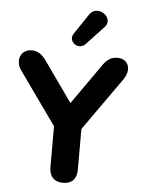

<svg xmlns="http://www.w3.org/2000/svg" viewBox="-61 -964 749 1019"><g transform="rotate(5 313.5 -454.5)"><path d="M313 8C361 8 386 -19 386 -68V-285L586 -568C623 -621 604 -678 544 -678C511 -678 490 -664 467 -632L316 -417L164 -632C142 -663 118 -678 88 -678C26 -678 7 -615 40 -568L240 -287V-68C240 -19 267 8 313 8ZM370 -737 462 -835C510 -886 416 -954 374 -894L301 -785C273 -744 332 -697 370 -737Z"/></g></svg>

Font: SN Pro
Style: Bold
Weight: 700
Designer: Tobias Whetton
Foundry: Supernotes
Version: Version 1.003;Glyphs 3.3 (3324)